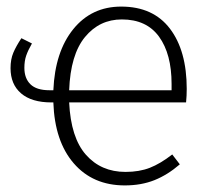

<svg xmlns="http://www.w3.org/2000/svg" viewBox="-20 -552 647 583"><path d="M545 -241H190Q195 -134 241 -82Q287 -30 361 -30Q403 -30 435 -42.5Q467 -55 503 -83L526 -53Q489 -21 449 -5Q409 11 359 11Q262 11 204 -56Q146 -123 142 -241H136Q76 -241 44 -268.5Q12 -296 12 -345Q12 -372 20.5 -392Q29 -412 45 -436L77 -420Q65 -399 59.5 -383Q54 -367 54 -346Q54 -314 72.5 -296Q91 -278 130 -278H142Q147 -395 202.5 -463.5Q258 -532 348 -532Q445 -532 496 -465Q547 -398 547 -282Q547 -261 545 -241ZM501 -297Q501 -388 463 -440.5Q425 -493 350 -493Q282 -493 238 -439.5Q194 -386 190 -278H501Z"/></svg>

Font: FiraGO ExtraLight
Style: Regular
Weight: 200
Designer: bBox Type
Foundry: bBox Type GmbH
Version: Version 1.001